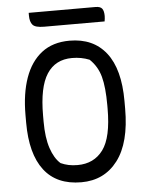

<svg xmlns="http://www.w3.org/2000/svg" viewBox="-60 -931 770 1000"><g transform="rotate(-5 325.0 -431.5)"><path d="M327 -720Q451 -720 518 -634.5Q585 -549 585 -382V-342Q585 -164 515 -72Q445 20 325 20Q196 20 130.5 -65.5Q65 -151 65 -314V-354Q65 -466 94 -548Q123 -630 181 -675Q239 -720 327 -720ZM156 -312Q156 -228 174.5 -172.5Q193 -117 225 -89Q245 -80 266 -75.5Q287 -71 313 -71Q399 -71 446.5 -135.5Q494 -200 494 -351V-368Q494 -462 479 -517.5Q464 -573 423 -612Q381 -629 332 -629Q245 -629 200.5 -560.5Q156 -492 156 -344ZM128 -883H477Q503 -883 512 -870.5Q521 -858 521 -832Q521 -825 520 -817.5Q519 -810 518 -804H202Q156 -804 142 -820Q128 -836 128 -869Z"/></g></svg>

Font: Recursive Sn Csl St
Style: Regular
Weight: 400
Version: Version 1.079;hotconv 1.0.112;makeotfexe 2.5.65598; ttfautoh